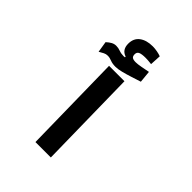

<svg xmlns="http://www.w3.org/2000/svg" viewBox="-236 -945 1059 1059"><g transform="rotate(45 293.0 -415.5)"><path d="M236.8 0 226.6 -584.5H346.7L356.9 0ZM130.9 -598.6 120.6 -663.1Q134.8 -676.3 148.2 -683.6Q161.6 -690.9 176.8 -690.9Q193.4 -690.9 209.7 -684.8Q226.1 -678.7 245.6 -678.7Q251 -678.7 255.4 -679.7V-685.1Q214.8 -698.2 214.8 -745.6Q214.8 -787.6 243.9 -809.3Q272.9 -831.1 321.3 -831.1Q338.4 -831.1 356.7 -827.6Q375 -824.2 387.2 -819.3L383.8 -754.9Q357.4 -758.3 338.9 -758.3Q308.1 -758.3 294.7 -752.2Q281.2 -746.1 281.2 -729.5Q281.2 -713.9 289.6 -708Q297.9 -702.1 316.4 -702.1Q331.5 -702.1 357.4 -707Q383.3 -711.9 405.8 -716.3L412.6 -646.5Q386.7 -638.2 357.2 -628.7Q327.6 -619.1 300.5 -612.3Q273.4 -605.5 254.9 -605.5Q230.5 -605.5 214.1 -612.3Q197.8 -619.1 182.1 -619.1Q168.9 -619.1 157.5 -613.3Q146 -607.4 130.9 -598.6Z"/></g></svg>

Font: Cascadia Mono NF SemiBold
Style: Regular
Weight: 600
Monospace: yes
Designer: Aaron Bell
Foundry: Saja Typeworks
Version: Version 2404.023; ttfautohint (v1.8.4)